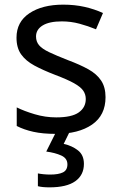

<svg xmlns="http://www.w3.org/2000/svg" viewBox="-20 -566 519 826"><path d="M434 -148Q434 -70 376 -30Q318 10 220 10Q164 10 123.5 1Q83 -8 52 -24V-104Q84 -88 129.5 -74.5Q175 -61 222 -61Q289 -61 319 -82.5Q349 -104 349 -140Q349 -160 338 -176Q327 -192 298.5 -208Q270 -224 217 -244Q165 -264 128 -284Q91 -304 71 -332Q51 -360 51 -404Q51 -472 106.5 -509Q162 -546 252 -546Q301 -546 343.5 -536.5Q386 -527 423 -510L393 -440Q359 -454 322 -464Q285 -474 246 -474Q192 -474 163.5 -456.5Q135 -439 135 -409Q135 -387 148 -371.5Q161 -356 191.5 -341.5Q222 -327 273 -307Q324 -288 360 -268Q396 -248 415 -219.5Q434 -191 434 -148ZM341 139Q341 187 304 213.5Q267 240 193 240Q161 240 143 235V180Q152 182 167 183.5Q182 185 196 185Q232 185 251 175.5Q270 166 270 141Q270 115 243.5 103Q217 91 179 86L222 0H280L254 53Q290 61 315.5 81Q341 101 341 139Z"/></svg>

Font: Noto Sans IKEA
Style: Regular
Weight: 400
Designer: Monotype Design Team
Foundry: Monotype Imaging Inc.
Version: Version 2.001